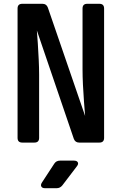

<svg xmlns="http://www.w3.org/2000/svg" viewBox="-20 -750 640 1010"><path d="M97.1 0Q72.4 0 72.4 -24.7V-705.3Q72.4 -730 97.1 -730H203.5Q224.6 -730 231.8 -709.9L427.7 -140.1Q425.1 -172.1 421.8 -215.6Q418.4 -259.2 416.3 -304.3Q414.2 -349.5 414.2 -384.4V-705.3Q414.2 -730 438.9 -730H502.9Q527.6 -730 527.6 -705.3V-24.7Q527.6 0 502.9 0H396.5Q375.4 0 368.2 -20.1L173.9 -589.9Q176.4 -561.2 179 -520.3Q181.6 -479.4 183.7 -436.3Q185.8 -393.2 185.8 -357.3V-24.7Q185.8 0 161.1 0ZM216.7 240Q202.3 240 197.4 231.2Q192.6 222.5 200.7 210.1L265.5 110.9Q275.6 95 295.7 95H369.4Q384.3 95 389.2 103.8Q394 112.5 384.3 124.9L308 225.1Q296.1 240 278.2 240Z"/></svg>

Font: Pitagon Sans Mono
Style: Regular
Weight: 400
Monospace: yes
Designer: Travis Tran
Foundry: Pitagon
Version: Version 1.001;gftools[0.9.26]